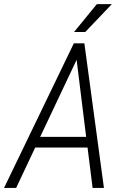

<svg xmlns="http://www.w3.org/2000/svg" viewBox="-51 -924 608 944"><path d="M146.5 -251H372.6L325.7 -629.9ZM379.4 -198.7H122.1L28.3 0H-31.2L312 -710.9H363.8L460 0H404.3ZM425.3 -903.8H499L368.2 -766.6H313Z"/></svg>

Font: MAUL Condensed Light Italic
Style: Light Italic
Weight: 300
Italic angle: -12°
Designer: MAUL
Version: Version 1.0; 2020; ttfautohint (v1.8.3)